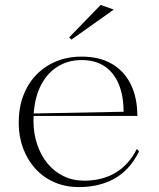

<svg xmlns="http://www.w3.org/2000/svg" viewBox="-20 -745 644 780"><path d="M311 -515Q385 -515 435.5 -485Q486 -455 512 -401Q538 -347 538 -274H116V-284L482 -291Q482 -357 462 -404Q442 -451 404.5 -476Q367 -501 311 -501Q254 -501 209.5 -471.5Q165 -442 140.5 -386.5Q116 -331 116 -254Q116 -203 131 -158.5Q146 -114 173 -81Q200 -48 238 -29.5Q276 -11 323 -11Q358 -11 390 -19Q422 -27 449 -43Q476 -59 498 -83.5Q520 -108 536 -140L545 -130Q525 -90 499.5 -62.5Q474 -35 442.5 -18Q411 -1 375.5 7Q340 15 301 15Q245 15 200 -5Q155 -25 123 -60.5Q91 -96 73.5 -143.5Q56 -191 56 -246Q56 -307 74.5 -356Q93 -405 127 -440.5Q161 -476 208 -495.5Q255 -515 311 -515ZM270 -584 261 -593 389 -725 442 -706Z"/></svg>

Font: Kalnia Light
Style: Regular
Weight: 300
Designer: Frida Medrano
Foundry: Frida Medrano
Version: Version 1.105